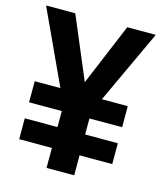

<svg xmlns="http://www.w3.org/2000/svg" viewBox="-105 -767 711 845"><g transform="rotate(15 250.0 -345.0)"><path d="M0 -690H133L252 -408L370 -690H500L344 -355H462V-259H313V-186H462V-91H313V0H187V-91H38V-186H187V-259H38V-355H155Z"/></g></svg>

Font: Radio Canada Condensed SemiBold
Style: Regular
Weight: 600
Width: 3
Designer: Charles Daoud, Etienne Aubert Bonn, Alexandre Saumier Demers, Jacques Le Bailly
Foundry: Radio-Canada
Version: Version 2.104; ttfautohint (v1.8.4.7-5d5b);gftools[0.9.28.de